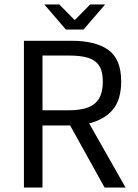

<svg xmlns="http://www.w3.org/2000/svg" viewBox="-20 -838 615 858"><path d="M293.5 -277.3H169.9V0H86.9V-655.8H299.8Q407.2 -655.8 464.4 -614.7Q521.5 -573.7 521.5 -474.1Q521.5 -393.6 485.1 -349.1Q448.7 -304.7 378.4 -286.6L541 0H447.3ZM287.6 -345.2Q340.3 -345.2 373.5 -357.9Q406.7 -370.6 423.1 -398.7Q439.5 -426.8 439.5 -474.1Q439.5 -519 423.1 -544.2Q406.7 -569.3 374 -579.6Q341.3 -589.8 287.6 -589.8H169.9V-345.2ZM353.5 -706.1H274.4L178.2 -817.9H245.1L312 -750H315.9L382.8 -817.9H449.7Z"/></svg>

Font: Varta
Style: Regular
Weight: 400
Designer: Joana Correia, Viktoriya Grabowska, Eben Sorkin
Foundry: Sorkin Type
Version: Version 1.002; ttfautohint (v1.3) -l 8 -r 24 -G 200 -x 12 -H